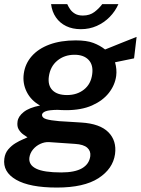

<svg xmlns="http://www.w3.org/2000/svg" viewBox="-33 -716 666 908"><path d="M236 171Q107.5 171 43.2 134Q-21 97 -12.5 34Q-9 8 6.2 -9.8Q21.5 -27.5 40.5 -39Q59.5 -50.5 75.5 -57Q91.5 -63.5 97 -66.5Q90.5 -71 78 -79.5Q65.5 -88 56 -103Q46.5 -118 50 -141.5Q53 -165.5 79 -186.2Q105 -207 156.5 -217Q114 -240.5 93.5 -281.2Q73 -322 79.5 -368Q86 -415 117.2 -450.5Q148.5 -486 201.2 -505.5Q254 -525 325 -525Q377 -525 408.5 -513Q440 -501 464 -482Q475.5 -486.5 494.5 -494.2Q513.5 -502 535.5 -510.8Q557.5 -519.5 578.2 -527.8Q599 -536 613 -541.5L601 -440L511 -421.5Q520.5 -388.5 516.5 -357Q510.5 -313 481.5 -276.2Q452.5 -239.5 402 -217.2Q351.5 -195 280 -195Q270.5 -195 257.8 -195.5Q245 -196 239 -196.5Q199.5 -196 183 -189.8Q166.5 -183.5 165.5 -172.5Q166 -158.5 186 -152.5Q206 -146.5 247 -143Q266 -141.5 293.2 -140.2Q320.5 -139 352 -136.5Q439.5 -131 479.5 -90.8Q519.5 -50.5 511 13Q501 82.5 432.5 126.8Q364 171 236 171ZM256.5 99.5Q321 99.5 355 79.8Q389 60 394 22.5Q397 -2 379.5 -17.5Q362 -33 322 -35.5L198.5 -44Q178 -45 157.5 -35.5Q137 -26 123 -9Q109 8 106 29Q101.5 63.5 137.8 81.5Q174 99.5 256.5 99.5ZM284 -266.5Q331.5 -266.5 364.2 -292.5Q397 -318.5 403 -365Q409 -408.5 386 -432.8Q363 -457 319.5 -457Q271.5 -457 238 -429.2Q204.5 -401.5 198 -353.5Q192.5 -312.5 215 -289.5Q237.5 -266.5 284 -266.5ZM349.5 -578Q310 -578 280 -592.5Q250 -607 231.5 -633.8Q213 -660.5 208.5 -696.5H285Q290.5 -684 299 -671.8Q307.5 -659.5 322 -651Q336.5 -642.5 359 -642.5Q391.5 -642.5 413.8 -659.5Q436 -676.5 450.5 -696.5H527Q512 -662.5 485.8 -635.8Q459.5 -609 424.8 -593.5Q390 -578 349.5 -578Z"/></svg>

Font: Public Sans Thin SemiBold
Style: Italic
Weight: 600
Italic angle: -8°
Version: Version 2.001